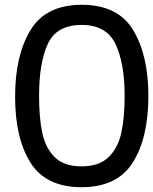

<svg xmlns="http://www.w3.org/2000/svg" viewBox="-20 -772 639 801"><path d="M43 -369Q43 -540 107 -646Q171 -752 321 -752Q472 -752 535.5 -646.5Q599 -541 599 -372Q599 -197 534 -94Q469 9 320 9Q172 9 107.5 -93Q43 -195 43 -369ZM500 -372Q500 -508 462 -588Q424 -668 321 -668Q216 -668 179.5 -589Q143 -510 143 -372Q143 -280 156.5 -217Q170 -154 208.5 -116Q247 -78 320 -78Q393 -78 432.5 -116Q472 -154 486 -217.5Q500 -281 500 -372Z"/></svg>

Font: Arvo
Style: Regular
Weight: 400
Designer: Anton Koovit (Cyrillic Expansion: Cyreal)
Foundry: Anton Koovit, Yassin Baggar
Version: Version 3.000